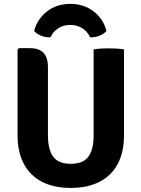

<svg xmlns="http://www.w3.org/2000/svg" viewBox="-20 -932 712 967"><path d="M604.5 -250.5Q604.5 -166 573 -106.8Q541.5 -47.5 481.5 -16.5Q421.5 14.5 336 14.5Q251 14.5 191.2 -16.5Q131.5 -47.5 100 -106.8Q68.5 -166 68.5 -250.5V-682.5L75 -689.5H131Q175.5 -689.5 198.5 -666.5Q221.5 -643.5 221.5 -592.5V-249Q221.5 -178.5 248 -142.8Q274.5 -107 336.5 -107Q398.5 -107 425 -142.8Q451.5 -178.5 451.5 -249V-683Q470.5 -686.5 490.5 -687.5Q510.5 -688.5 526 -688.5Q540.5 -688.5 563.2 -687.5Q586 -686.5 604.5 -683ZM516 -776Q502.5 -760.5 480 -751.8Q457.5 -743 434 -744Q420.5 -773 394.5 -789.8Q368.5 -806.5 334 -806.5Q299.5 -806.5 273.5 -789.8Q247.5 -773 234 -744Q211 -743 188.2 -751.8Q165.5 -760.5 152 -776Q166.5 -834.5 215.5 -873.5Q264.5 -912.5 334 -912.5Q403.5 -912.5 452.8 -873.5Q502 -834.5 516 -776Z"/></svg>

Font: Signika Negative
Style: Bold
Weight: 700
Designer: Anna Giedry
Foundry: Anna Giedry
Version: Version 2.001